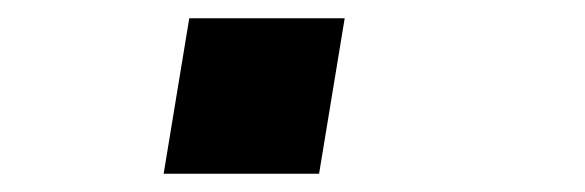

<svg xmlns="http://www.w3.org/2000/svg" viewBox="-20 -190 640 210"><path d="M159 0 187 -170H357L329 0Z"/></svg>

Font: Iosevka SS04 Extended Oblique
Style: Bold
Weight: 700
Width: 7
Italic angle: -9°
Monospace: yes
Designer: Belleve Invis
Foundry: Belleve Invis
Version: Version 19.0.0; ttfautohint (v1.8.4)